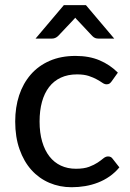

<svg xmlns="http://www.w3.org/2000/svg" viewBox="-20 -738 518 764"><path d="M40.5 0ZM424 -414Q420 -408.5 415.8 -405.5Q411.5 -402.5 404 -402.5Q396 -402.5 387 -408.8Q378 -415 365 -422.2Q352 -429.5 333 -435.8Q314 -442 286.5 -442Q250 -442 222 -429Q194 -416 175.2 -391.5Q156.5 -367 147 -332.5Q137.5 -298 137.5 -254.5Q137.5 -209.5 147.8 -174.5Q158 -139.5 176.8 -115.5Q195.5 -91.5 222.2 -79Q249 -66.5 282 -66.5Q314 -66.5 334.5 -74.2Q355 -82 368.5 -91Q382 -100 391.2 -107.8Q400.5 -115.5 410 -115.5Q422 -115.5 428 -106.5L455 -72Q437.5 -51 416 -36Q394.5 -21 370 -11.5Q345.5 -2 319 2.5Q292.5 7 265 7Q217.5 7 176.5 -10.5Q135.5 -28 105.2 -61.5Q75 -95 57.8 -143.8Q40.5 -192.5 40.5 -254.5Q40.5 -311 56.2 -358.8Q72 -406.5 102.5 -441.5Q133 -476.5 177.8 -496Q222.5 -515.5 280.5 -515.5Q335 -515.5 376.2 -498Q417.5 -480.5 449 -449ZM434.5 -584.5H371Q365 -584.5 359.2 -586.5Q353.5 -588.5 347.5 -594.5L288 -658Q284 -661.5 279.5 -667.5L271 -658L211 -594.5Q200 -584.5 187.5 -584.5H121.5L234 -717.5H322Z"/></svg>

Font: Lato Medium
Style: Regular
Weight: 500
Designer: Lukasz Dziedzic
Foundry: tyPoland Lukasz Dziedzic
Version: Version 2.006; 2014-01-15